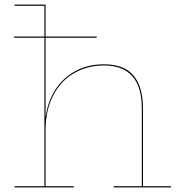

<svg xmlns="http://www.w3.org/2000/svg" viewBox="-20 -810 783 830"><path d="M719 -5V0H471V-5H593V-342Q593 -527 429 -527Q359 -527 301.5 -494.5Q244 -462 210.5 -398.5Q177 -335 177 -246V-5H299V0H43V-5H172V-647H41V-652H172V-785H43V-790H177V-652H398V-647H177V-307H178Q187 -373 220.5 -424Q254 -475 307.5 -503.5Q361 -532 429 -532Q517 -532 557.5 -483Q598 -434 598 -342V-5Z"/></svg>

Font: Hepta Slab Hairline
Style: Regular
Weight: 400
Designer: Michael LaGattuta
Foundry: Michael LaGattuta
Version: Version 1.100; ttfautohint (v1.8) -l 8 -r 50 -G 200 -x 14 -D